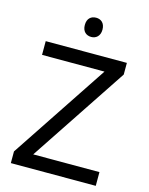

<svg xmlns="http://www.w3.org/2000/svg" viewBox="-133 -998 838 1081"><g transform="rotate(15 286.0 -457.5)"><path d="M291 -915C262 -915 239 -898 239 -859C239 -821 262 -803 291 -803C318 -803 342 -821 342 -859C342 -898 318 -915 291 -915ZM533 0V-80H147L523 -646V-714H50V-634H414L38 -68V0Z"/></g></svg>

Font: Noto Sans Cuneiform
Style: Regular
Weight: 400
Designer: Monotype Design Team
Foundry: Monotype Imaging Inc.
Version: Version 2.001